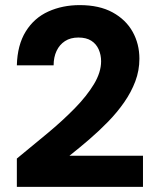

<svg xmlns="http://www.w3.org/2000/svg" viewBox="-20 -732 615 752"><path d="M46 0V-111Q107 -161 166 -210Q225 -259 272.5 -307.5Q320 -356 348 -402.5Q376 -449 376 -492Q376 -517 366.5 -538.5Q357 -560 337.5 -572.5Q318 -585 287 -585Q256 -585 234.5 -571Q213 -557 201.5 -532.5Q190 -508 190 -476H46Q48 -556 81 -609Q114 -662 169.5 -687Q225 -712 292 -712Q369 -712 421 -683.5Q473 -655 499.5 -607.5Q526 -560 526 -502Q526 -456 510 -413.5Q494 -371 466.5 -331.5Q439 -292 403.5 -255.5Q368 -219 329 -185.5Q290 -152 252 -122H540V0Z"/></svg>

Font: DM Sans 18pt Black
Style: Regular
Weight: 900
Designer: Colophon Foundry, Jonny Pinhorn
Foundry: Colophon Foundry
Version: Version 4.004;gftools[0.9.30]